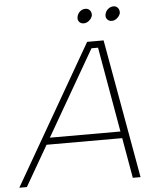

<svg xmlns="http://www.w3.org/2000/svg" viewBox="-98 -915 786 964"><g transform="rotate(-5 295.0 -433.0)"><path d="M415 -666H382L-2 0H-40L363 -700H446L571 0H532ZM109 -237H517L510 -203H102ZM355 -794Q339 -794 331 -804.5Q323 -815 326 -829Q329 -845 341 -855.5Q353 -866 369 -866Q383 -866 391.5 -855.5Q400 -845 398 -829Q394 -815 381.5 -804.5Q369 -794 355 -794ZM496 -794Q481 -794 472.5 -804.5Q464 -815 467 -829Q470 -845 482.5 -855.5Q495 -866 510 -866Q524 -866 532.5 -855.5Q541 -845 539 -829Q535 -815 522.5 -804.5Q510 -794 496 -794Z"/></g></svg>

Font: Albert Sans ExtraLight
Style: Italic
Weight: 250
Italic angle: -11.25°
Designer: Andreas Rasmussen
Foundry: a.Foundry
Version: Version 1.025